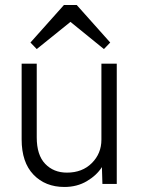

<svg xmlns="http://www.w3.org/2000/svg" viewBox="-20 -732 559 763"><path d="M236 11Q160 11 113 -38Q66 -87 66 -178V-479H126V-186Q126 -116 159.5 -81Q193 -46 246 -46Q307 -46 345 -84Q383 -122 383 -177V-479H444V-1H387L385 -68Q364 -35 325 -12Q286 11 236 11ZM234 -712H285L418 -563L393 -537L260 -645L126 -537L101 -563Z"/></svg>

Font: Zen Kaku Gothic Antique
Style: Regular
Weight: 400
Designer: Yoshimichi Ohira
Foundry: Positype
Version: Version 1.001